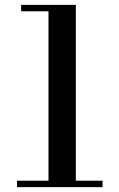

<svg xmlns="http://www.w3.org/2000/svg" viewBox="-20 -770 491 790"><path d="M179.5 -7.5V-723.5H67V-750H292V-7.5ZM50 0V-26.5H402V0Z"/></svg>

Font: Bodoni Moda SC 9pt Medium
Style: Regular
Weight: 500
Designer: Owen Earl
Foundry: indestructible type
Version: Version 2.005